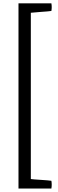

<svg xmlns="http://www.w3.org/2000/svg" viewBox="-20 -877 340 1131"><path d="M161.6 177.7Q174.3 179.7 221.7 182.6Q269 185.5 282.7 188Q286.6 210.4 282.7 233.4H88.9V-857.4H282.7Q286.6 -835 282.7 -812.5Q269 -810.1 221.4 -806.9Q173.8 -803.7 161.6 -801.8Z"/></svg>

Font: Fjord
Style: One
Weight: 400
Designer: Viktoriya Grabowska
Foundry: Viktoriya Grabowska
Version: Version 1.002